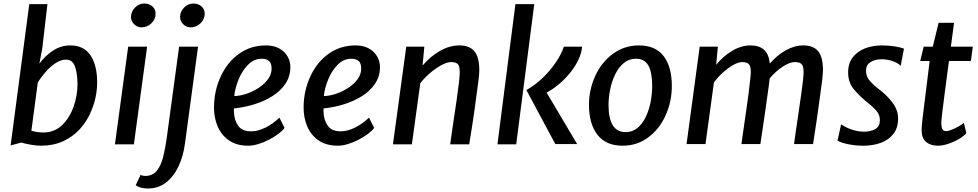

<svg xmlns="http://www.w3.org/2000/svg" viewBox="-20 -823 5575 1095"><path d="M213.5 8Q188 8 157 2.5Q126 -3 101 -10L40.5 6.5L147 -799.5H250.5L221 -546.5L204.5 -460Q236 -503.5 281.5 -533.8Q327 -564 381 -564Q458 -564 496 -507.5Q534 -451 534 -354Q534 -268.5 499 -186.5Q475.5 -130.5 435.2 -86.5Q395 -42.5 339.2 -17.2Q283.5 8 213.5 8ZM228 -67.5Q290 -67.5 335 -110Q378 -152.5 400 -216Q422 -279.5 422 -342.5Q422 -402 408 -442.5Q394 -483 356.5 -483Q326.5 -483 295.8 -462.2Q265 -441.5 238.8 -411.2Q212.5 -381 195.5 -352L159 -77.5Q190.5 -67.5 228 -67.5Z M635.5 0 711 -557H819L743.5 0ZM787 -667Q763.5 -667 745.2 -684.5Q727 -702 727 -726.5Q727 -756.5 749.8 -779.8Q772.5 -803 803 -803Q831 -803 849.2 -786.5Q867.5 -770 867.5 -745Q867.5 -713.5 843.5 -690.2Q819.5 -667 787 -667Z M823 252Q779 252 754 233.5L782 174Q786 177 794 178.8Q802 180.5 807 180.5Q850.5 180.5 874.5 150.5Q898.5 120.5 910.5 71.8Q922.5 23 930.5 -33.5L1001.5 -557H1109.5L1034.5 -1.5Q1025 68.5 997.8 126.2Q970.5 184 926.8 218Q883 252 823 252ZM1067 -667Q1043.5 -667 1025.2 -684.5Q1007 -702 1007 -726.5Q1007 -756.5 1029.8 -779.8Q1052.5 -803 1083 -803Q1111 -803 1129.2 -786.5Q1147.5 -770 1147.5 -745Q1147.5 -713.5 1123.5 -690.2Q1099.5 -667 1067 -667Z M1396 8Q1329.5 8 1285.5 -22.5Q1241.5 -53.5 1220.8 -103Q1200 -152.5 1200.5 -211.5Q1201 -307.5 1240.5 -390.5Q1278.5 -471 1345 -517.5Q1411.5 -564 1496 -564Q1542 -564 1573 -546.5Q1604 -529 1620 -501Q1636 -473 1636 -441Q1636 -387.5 1608.2 -346Q1580.5 -304.5 1533.8 -275Q1487 -245.5 1429.8 -228Q1372.5 -210.5 1314 -204.5V-188.5Q1315 -139 1337.8 -106.5Q1360.5 -74 1412 -74Q1450.5 -74 1492.8 -94.8Q1535 -115.5 1573.5 -152L1603 -93.5Q1591.5 -77.5 1568 -59.8Q1544.5 -42 1514.5 -26.5Q1484.5 -11 1453.5 -1.5Q1422.5 8 1396 8ZM1316 -275Q1350.5 -276 1387.5 -288.8Q1424.5 -301.5 1456.8 -323Q1489 -344.5 1509 -372.2Q1529 -400 1529 -431.5Q1529 -462 1514.5 -475Q1500 -488 1472 -488Q1429 -488 1395.5 -454.5Q1361.5 -420.5 1341 -370.5Q1320.5 -320.5 1316 -275Z M1907 8Q1840.5 8 1796.5 -22.5Q1752.5 -53.5 1731.8 -103Q1711 -152.5 1711.5 -211.5Q1712 -307.5 1751.5 -390.5Q1789.5 -471 1856 -517.5Q1922.5 -564 2007 -564Q2053 -564 2084 -546.5Q2115 -529 2131 -501Q2147 -473 2147 -441Q2147 -387.5 2119.2 -346Q2091.5 -304.5 2044.8 -275Q1998 -245.5 1940.8 -228Q1883.5 -210.5 1825 -204.5V-188.5Q1826 -139 1848.8 -106.5Q1871.5 -74 1923 -74Q1961.5 -74 2003.8 -94.8Q2046 -115.5 2084.5 -152L2114 -93.5Q2102.5 -77.5 2079 -59.8Q2055.5 -42 2025.5 -26.5Q1995.5 -11 1964.5 -1.5Q1933.5 8 1907 8ZM1827 -275Q1861.5 -276 1898.5 -288.8Q1935.5 -301.5 1967.8 -323Q2000 -344.5 2020 -372.2Q2040 -400 2040 -431.5Q2040 -462 2025.5 -475Q2011 -488 1983 -488Q1940 -488 1906.5 -454.5Q1872.5 -420.5 1852 -370.5Q1831.5 -320.5 1827 -275Z M2221 0 2297 -557H2400L2390 -449Q2433 -500.5 2488.2 -532.2Q2543.5 -564 2600.5 -564Q2657 -564 2685.2 -531Q2713.5 -498 2713.5 -422Q2713.5 -404.5 2708.5 -361.8Q2703.5 -319 2693.5 -250.5Q2691 -230 2686.8 -199.5Q2682.5 -169 2675.2 -121Q2668 -73 2656 0H2547.5Q2550.5 -22.5 2559.5 -85.8Q2568.5 -149 2584 -250.5Q2593 -313 2597.5 -352.5Q2602 -392 2602 -413Q2602 -446 2590.8 -457.5Q2579.5 -469 2553 -469Q2528 -469 2494 -449.8Q2460 -430.5 2428.2 -402.5Q2396.5 -374.5 2377 -348.5L2329 0Z M2817 0 2919.5 -799.5H3027L2924 0ZM3147 -1.5 2982 -309.5Q3029 -335.5 3071.5 -375.5Q3114 -415.5 3146.8 -462.5Q3179.5 -509.5 3196 -557H3300Q3296.5 -519 3277.8 -480.2Q3259 -441.5 3230 -406Q3201 -370.5 3166.5 -341.8Q3132 -313 3097.5 -295L3271.5 -1.5Z M3531.5 8Q3435.5 8 3387.2 -54.5Q3339 -117 3339 -225Q3339 -312.5 3375.5 -391.5Q3411 -469 3476.2 -516.5Q3541.5 -564 3624 -564Q3718 -564 3764.8 -503Q3811.5 -442 3811.5 -332.5Q3811.5 -244.5 3776.5 -166Q3741.5 -87.5 3677.5 -39.8Q3613.5 8 3531.5 8ZM3548 -69.5Q3587 -69.5 3615.5 -93.2Q3644 -117 3662.8 -156Q3681.5 -195 3690.5 -241.2Q3699.5 -287.5 3699.5 -332.5Q3699.5 -410 3677.8 -449Q3656 -488 3607 -488Q3567 -488 3537.5 -463.5Q3508 -439 3488.8 -399.5Q3469.5 -360 3460 -313.5Q3450.5 -267 3450.5 -223.5Q3450.5 -148.5 3474.5 -109Q3498.5 -69.5 3548 -69.5Z M3895.5 -1.5 3970.5 -557H4074L4064.5 -453.5Q4104.5 -503 4156.2 -533.5Q4208 -564 4260 -564Q4309 -564 4336.8 -539.8Q4364.5 -515.5 4370.5 -460.5Q4411 -507.5 4461 -535.8Q4511 -564 4561 -564Q4618.5 -564 4646 -531Q4673.5 -498 4673.5 -422Q4673.5 -404.5 4668.5 -361.8Q4663.5 -319 4653.5 -250.5Q4646.5 -197.5 4638.2 -141Q4630 -84.5 4617 -1.5H4508.5Q4513.5 -39.5 4519 -77.2Q4524.5 -115 4531.8 -163.8Q4539 -212.5 4549 -282.5Q4556 -331.5 4559.5 -363Q4563 -394.5 4563 -413Q4563 -446 4551.5 -457.5Q4540 -469 4513 -469Q4483.5 -469 4443.5 -442.8Q4403.5 -416.5 4369.5 -375.5Q4365.5 -335 4356 -273.5Q4349.5 -225 4343.5 -183.5Q4337.5 -142 4331 -98.8Q4324.5 -55.5 4316.5 -1.5H4208.5Q4210 -13 4214.2 -42.5Q4218.5 -72 4224.2 -112.5Q4230 -153 4236.5 -197.8Q4243 -242.5 4248.5 -283.5Q4254 -329 4258 -364.5Q4262 -400 4262 -413Q4262 -445.5 4250.5 -457.2Q4239 -469 4212.5 -469Q4190 -469 4159 -450.8Q4128 -432.5 4098.8 -405.5Q4069.5 -378.5 4051.5 -352L4003.5 -1.5Z M4903.5 8Q4857.5 8 4814.2 -1.2Q4771 -10.5 4756.5 -21.5L4777 -114Q4803.5 -95.5 4838.5 -83.8Q4873.5 -72 4907 -72Q4947 -72 4972.5 -87.5Q4998 -103 4998 -136.5Q4998 -155 4991.5 -170.2Q4985 -185.5 4967.2 -203.2Q4949.5 -221 4916.5 -247.5Q4873.5 -283 4845.2 -319.5Q4817 -356 4817 -410.5Q4817 -461.5 4843.2 -495.8Q4869.5 -530 4913.2 -547Q4957 -564 5009.5 -564Q5050.5 -564 5085.2 -558Q5120 -552 5135.5 -545.5L5116.5 -447Q5105.5 -461.5 5074 -473.2Q5042.5 -485 5009 -485Q4969.5 -485 4944.2 -468.5Q4919 -452 4919 -421Q4919 -387.5 4938.5 -364.2Q4958 -341 4996 -311.5Q5039 -279 5070.5 -237Q5102 -195 5102 -147Q5102 -93.5 5075 -59Q5048 -24.5 5003 -8.2Q4958 8 4903.5 8Z M5329 8Q5287 8 5261.5 -13.5Q5236 -35 5236 -82Q5236 -103.5 5242 -153L5282 -475H5228L5248 -557H5300L5333 -693H5421L5403 -557H5528L5517 -475H5392Q5375 -348 5365.5 -274.2Q5356 -200.5 5352 -166.2Q5348 -132 5348 -124Q5348 -102.5 5353.8 -88.8Q5359.5 -75 5376 -75Q5387 -75 5406.2 -82.5Q5425.5 -90 5445.2 -101Q5465 -112 5477 -122L5491 -64Q5477.5 -47 5449.5 -30.5Q5421.5 -14 5388.8 -3Q5356 8 5329 8Z"/></svg>

Font: Merriweather Sans Italic
Style: Regular
Weight: 400
Italic angle: -7.5°
Designer: Eben Sorkin
Foundry: Eben Sorkin
Version: Version 1.008; ttfautohint (v1.7.19-72a1) -l 8 -r 50 -G 200 